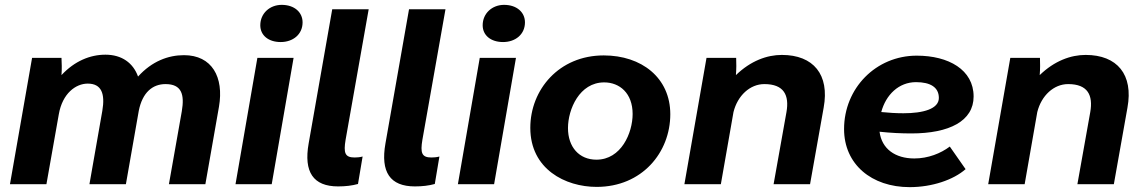

<svg xmlns="http://www.w3.org/2000/svg" viewBox="-20 -758 4706 790"><path d="M21 0H171L222 -288C237 -374 292 -414 341 -414C398 -414 413 -372 401 -302L348 0H498L551 -302C566 -378 608 -412 661 -412C727 -412 740 -370 728 -300L675 0H825L881 -319C902 -441 852 -531 737 -531C672 -531 605 -506 548 -443C528 -499 481 -533 414 -533C351 -533 287 -507 233 -449C235 -475 234 -500 233 -520H112Z M949 0H1098L1188 -520H1039ZM1135 -585C1185 -585 1225 -616 1225 -666C1225 -707 1192 -738 1139 -738C1090 -738 1051 -703 1051 -654C1051 -613 1084 -585 1135 -585Z M1371 9C1401 9 1428 6 1453 -1L1472 -114C1461 -111 1450 -110 1439 -110C1399 -110 1393 -129 1402 -183L1497 -720H1347L1250 -168C1229 -50 1269 9 1371 9Z M1687 9C1717 9 1744 6 1769 -1L1788 -114C1777 -111 1766 -110 1755 -110C1715 -110 1709 -129 1718 -183L1813 -720H1663L1566 -168C1545 -50 1585 9 1687 9Z M1864 0H2013L2103 -520H1954ZM2050 -585C2100 -585 2140 -616 2140 -666C2140 -707 2107 -738 2054 -738C2005 -738 1966 -703 1966 -654C1966 -613 1999 -585 2050 -585Z M2435 11C2622 11 2738 -131 2738 -288C2738 -438 2620 -530 2464 -530C2280 -530 2162 -389 2162 -232C2162 -62 2306 11 2435 11ZM2434 -101C2363 -101 2317 -153 2317 -231C2317 -308 2364 -419 2466 -419C2529 -419 2583 -375 2583 -289C2583 -211 2536 -101 2434 -101Z M2796 0H2946L2998 -297C3015 -365 3066 -412 3125 -412C3206 -412 3228 -366 3216 -297L3163 0H3313L3369 -315C3394 -451 3327 -532 3197 -532C3136 -532 3069 -508 3008 -449C3010 -474 3010 -499 3009 -520H2887Z M3723 12C3815 12 3903 -18 3953 -62L3888 -155C3851 -127 3799 -106 3742 -106C3664 -106 3608 -145 3599 -216C3645 -211 3689 -209 3730 -209C3886 -209 3986 -260 3986 -361C3986 -471 3883 -529 3752 -529C3584 -529 3453 -395 3453 -227C3453 -82 3566 12 3723 12ZM3606 -297C3625 -368 3678 -420 3749 -420C3808 -420 3843 -399 3843 -355C3843 -310 3779 -292 3697 -292C3667 -292 3635 -294 3606 -297Z M4046 0H4196L4248 -297C4265 -365 4316 -412 4375 -412C4456 -412 4478 -366 4466 -297L4413 0H4563L4619 -315C4644 -451 4577 -532 4447 -532C4386 -532 4319 -508 4258 -449C4260 -474 4260 -499 4259 -520H4137Z"/></svg>

Font: Fixel Display 20240404
Style: Bold Italic
Weight: 700
Italic angle: -10°
Designer: AlfaBravo + MacPaw
Foundry: Kyrylo Tkachov, Marchela Mozhyna, Serhii Makarenko, Maria Weinstein, Zakhar Kryvoshyya
Version: Version 1.211;Glyphs 3.2 (3225)